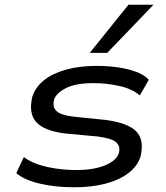

<svg xmlns="http://www.w3.org/2000/svg" viewBox="-20 -784 705 813"><path d="M294 9Q211 9 146 -7Q81 -23 49 -51L81 -119Q105 -100 141 -88Q177 -76 219 -70Q261 -64 303 -64Q377 -64 425 -84Q473 -104 483 -135Q491 -164 472.5 -181Q454 -198 394 -206L254 -219Q167 -230 133.5 -267Q100 -304 117 -375Q130 -415 166 -444Q202 -473 259 -489Q316 -505 388 -505Q438 -505 481.5 -498.5Q525 -492 559 -479Q593 -466 610 -446L572 -380Q539 -408 485.5 -420Q432 -432 376 -432Q301 -432 259.5 -411Q218 -390 209 -362Q201 -331 219.5 -313.5Q238 -296 292 -290L428 -276Q520 -264 556 -228.5Q592 -193 575 -121Q562 -80 523 -50.5Q484 -21 425.5 -6Q367 9 294 9ZM360 -560 524 -764H630L434 -560Z"/></svg>

Font: Nunito Sans 7pt Expanded
Style: Italic
Weight: 400
Width: 7
Italic angle: -9°
Designer: Vernon Adams
Foundry: Vernon Adams
Version: Version 3.101;gftools[0.9.27]